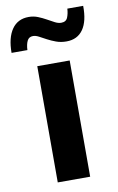

<svg xmlns="http://www.w3.org/2000/svg" viewBox="-101 -731 478 776"><g transform="rotate(-10 138.0 -342.5)"><path d="M72 0V-477H205V0ZM-21 -548Q-21 -610 3 -644.5Q27 -679 72 -679Q92 -679 109.5 -672Q127 -665 143 -656Q159 -647 172.5 -640Q186 -633 198 -633Q218 -633 224.5 -649Q231 -665 232 -685H297Q298 -622 274.5 -588.5Q251 -555 206 -555Q183 -555 164 -562Q145 -569 129 -577.5Q113 -586 100 -593Q87 -600 76 -600Q59 -600 52 -585.5Q45 -571 44 -548Z"/></g></svg>

Font: Mukta Mahee
Style: Bold
Weight: 700
Designer: Shuchita Grover, Noopur Datye, Girish Dalvi, Yashodeep Gholap
Foundry: Ek Type
Version: Version 2.538;PS 1.000;hotconv 16.6.51;makeotf.lib2.5.65220;